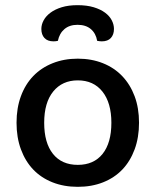

<svg xmlns="http://www.w3.org/2000/svg" viewBox="-20 -709 602 743"><path d="M518 -234Q518 -177 501 -131Q484 -85 453.5 -53Q423 -21 379 -3.5Q335 14 281 14Q227 14 183 -3.5Q139 -21 108.5 -53Q78 -85 61 -131Q44 -177 44 -234Q44 -291 61 -337Q78 -383 109 -415Q140 -447 184 -464.5Q228 -482 281 -482Q334 -482 378 -464.5Q422 -447 453 -414.5Q484 -382 501 -336.5Q518 -291 518 -234ZM281 -398Q221 -398 186 -355Q151 -312 151 -234Q151 -156 185 -113.5Q219 -71 281 -71Q343 -71 377 -113.5Q411 -156 411 -234Q411 -311 376.5 -354.5Q342 -398 281 -398ZM280 -613Q249 -613 229.5 -596.5Q210 -580 204 -551Q200 -550 196 -549.5Q192 -549 187 -549Q164 -549 152 -562Q140 -575 140 -597Q140 -614 149 -630.5Q158 -647 175.5 -660Q193 -673 219 -681Q245 -689 280 -689Q316 -689 342.5 -681Q369 -673 386.5 -660Q404 -647 412.5 -630.5Q421 -614 421 -597Q421 -575 409 -562Q397 -549 374 -549Q366 -549 356 -551Q351 -580 331.5 -596.5Q312 -613 280 -613Z"/></svg>

Font: Baloo Da 2 Medium
Style: Regular
Weight: 500
Designer: Noopur Datye, Sulekha Rajkumar and Ek Type
Foundry: Ek Type
Version: Version 1.640;hotconv 1.0.111;makeotfexe 2.5.65597; ttfautoh